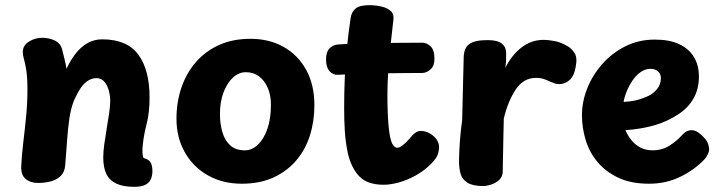

<svg xmlns="http://www.w3.org/2000/svg" viewBox="-20 -706 2783 742"><path d="M68 -505Q68 -530 91.5 -545Q115 -560 143 -560Q169 -560 191.5 -549.5Q214 -539 220 -515Q225 -495 230 -475Q235 -455 237 -440Q263 -496 297.5 -525Q332 -554 375 -554Q471 -554 514.5 -495Q558 -436 558 -330Q558 -271 547 -228.5Q536 -186 532 -148Q530 -132 530.5 -117.5Q531 -103 535 -95Q554 -91 561.5 -79Q569 -67 569 -44Q569 -30 564 -16Q559 -2 544 7Q529 16 498 16Q456 16 429.5 3.5Q403 -9 391 -34Q379 -59 379 -97Q379 -119 383 -148.5Q387 -178 392.5 -210Q398 -242 402 -270Q406 -298 406 -317Q406 -328 403.5 -343Q401 -358 395 -371.5Q389 -385 379 -394.5Q369 -404 352 -404Q336 -404 320.5 -394.5Q305 -385 292 -366Q279 -347 267 -320Q254 -289 248 -247.5Q242 -206 239 -159.5Q236 -113 232 -67Q230 -41 214.5 -26Q199 -11 176 -5Q153 1 127 1Q98 1 79.5 -14Q61 -29 62 -63Q64 -107 70 -156Q76 -205 81 -257Q86 -309 86 -359Q86 -408 81.5 -435.5Q77 -463 72.5 -478Q68 -493 68 -505Z M1195 -299Q1195 -237 1177.5 -182Q1160 -127 1124.5 -85.5Q1089 -44 1036.5 -20Q984 4 914 4Q841 4 784 -28Q727 -60 694.5 -117Q662 -174 662 -247Q662 -312 681.5 -368.5Q701 -425 738 -467Q775 -509 827.5 -532.5Q880 -556 948 -556Q1021 -556 1076.5 -524.5Q1132 -493 1163.5 -435.5Q1195 -378 1195 -299ZM830 -265Q830 -227 839.5 -195Q849 -163 870 -144Q891 -125 926 -125Q954 -125 976.5 -146.5Q999 -168 1013 -207Q1027 -246 1027 -302Q1027 -338 1015 -366Q1003 -394 981.5 -410.5Q960 -427 930 -427Q903 -427 880.5 -406.5Q858 -386 844 -349.5Q830 -313 830 -265Z M1335 -636Q1338 -659 1353.5 -672.5Q1369 -686 1407 -686Q1432 -686 1455 -680.5Q1478 -675 1491 -662.5Q1504 -650 1500 -627Q1494 -575 1488 -519.5Q1482 -464 1479 -405.5Q1476 -347 1478 -285Q1480 -221 1485.5 -188.5Q1491 -156 1499 -145.5Q1507 -135 1515 -135Q1524 -135 1535 -143.5Q1546 -152 1556.5 -163.5Q1567 -175 1573 -182Q1579 -189 1587.5 -194.5Q1596 -200 1607 -200Q1622 -200 1638 -192Q1654 -184 1665.5 -169.5Q1677 -155 1677 -136Q1677 -129 1673 -112.5Q1669 -96 1645 -72Q1618 -45 1585 -27Q1552 -9 1520 -0.5Q1488 8 1463 8Q1399 8 1368 -25Q1337 -58 1324 -115Q1315 -159 1312.5 -201Q1310 -243 1310 -288Q1310 -349 1312.5 -406Q1315 -463 1320.5 -519.5Q1326 -576 1335 -636ZM1286 -417Q1267 -416 1253.5 -431Q1240 -446 1240 -476Q1240 -505 1253.5 -519Q1267 -533 1286 -534Q1312 -536 1351 -537.5Q1390 -539 1434.5 -539.5Q1479 -540 1525 -540.5Q1571 -541 1612 -541Q1629 -541 1644 -527Q1659 -513 1659 -479Q1659 -451 1643.5 -437.5Q1628 -424 1612 -424Q1570 -424 1529.5 -423.5Q1489 -423 1449 -422.5Q1409 -422 1368.5 -420.5Q1328 -419 1286 -417Z M1772 -486Q1773 -520 1793.5 -535.5Q1814 -551 1864 -551Q1903 -551 1919.5 -537.5Q1936 -524 1936 -502Q1936 -496 1936 -487.5Q1936 -479 1935.5 -468.5Q1935 -458 1933 -444Q1958 -494 1996 -523Q2034 -552 2081 -552Q2097 -552 2122.5 -547.5Q2148 -543 2176 -526Q2188 -519 2200 -501.5Q2212 -484 2205 -449Q2200 -415 2182.5 -398Q2165 -381 2141 -381Q2131 -381 2122.5 -384Q2114 -387 2105 -391Q2095 -396 2082 -400.5Q2069 -405 2051 -405Q2003 -405 1973 -360Q1943 -315 1927 -248Q1926 -214 1925.5 -184.5Q1925 -155 1924.5 -130Q1924 -105 1923.5 -83.5Q1923 -62 1923 -45Q1923 -23 1909 -10.5Q1895 2 1877.5 7.5Q1860 13 1848 13Q1807 13 1786.5 0Q1766 -13 1760 -34.5Q1754 -56 1754 -81Q1754 -101 1755.5 -131Q1757 -161 1760 -191Q1763 -221 1766 -241Z M2488 4Q2419 4 2370 -19Q2321 -42 2289.5 -79.5Q2258 -117 2243.5 -164.5Q2229 -212 2229 -260Q2229 -313 2249.5 -364.5Q2270 -416 2307.5 -458.5Q2345 -501 2396.5 -527Q2448 -553 2511 -553Q2567 -553 2604.5 -535.5Q2642 -518 2661.5 -486Q2681 -454 2681 -410Q2681 -363 2661 -327Q2641 -291 2604 -266Q2559 -236 2508 -221.5Q2457 -207 2397 -203Q2406 -182 2420 -164.5Q2434 -147 2454.5 -136Q2475 -125 2503 -125Q2538 -125 2566 -142.5Q2594 -160 2615 -183Q2627 -196 2636 -199.5Q2645 -203 2652 -203Q2666 -203 2680 -193Q2694 -183 2705.5 -169Q2717 -155 2719 -140Q2723 -126 2716.5 -112Q2710 -98 2703 -91Q2666 -51 2610.5 -23.5Q2555 4 2488 4ZM2390 -312Q2417 -314 2434.5 -317.5Q2452 -321 2476 -331Q2500 -340 2517 -359Q2534 -378 2534 -404Q2534 -414 2529.5 -422Q2525 -430 2516 -435Q2507 -440 2493 -440Q2474 -440 2456 -427.5Q2438 -415 2424.5 -395Q2411 -375 2402 -353Q2393 -331 2390 -312Z"/></svg>

Font: Playpen Sans
Style: Bold
Weight: 700
Designer: Laura Meseguer, Veronika Burian, José Scaglione
Foundry: TypeTogether
Version: Version 1.001